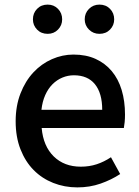

<svg xmlns="http://www.w3.org/2000/svg" viewBox="-20 -801 605 834"><path d="M316 13Q260 13 211 -6.5Q162 -26 126 -62.5Q90 -99 69 -152.5Q48 -206 48 -274Q48 -341 69 -395Q90 -449 125 -486.5Q160 -524 205.5 -544Q251 -564 299 -564Q354 -564 395.5 -545Q437 -526 465.5 -492Q494 -458 508.5 -410Q523 -362 523 -303Q523 -286 521.5 -270.5Q520 -255 518 -245H161Q168 -166 213.5 -121.5Q259 -77 331 -77Q368 -77 400 -87.5Q432 -98 462 -118L502 -45Q464 -20 417 -3.5Q370 13 316 13ZM424 -324Q424 -396 392.5 -435Q361 -474 301 -474Q275 -474 251 -464Q227 -454 208 -435Q189 -416 176.5 -388Q164 -360 160 -324ZM187 -654Q159 -654 141 -672.5Q123 -691 123 -717Q123 -744 141 -762.5Q159 -781 187 -781Q214 -781 232 -762.5Q250 -744 250 -717Q250 -691 232 -672.5Q214 -654 187 -654ZM412 -654Q385 -654 366.5 -672.5Q348 -691 348 -717Q348 -744 366.5 -762.5Q385 -781 412 -781Q440 -781 458 -762.5Q476 -744 476 -717Q476 -691 458 -672.5Q440 -654 412 -654Z"/></svg>

Font: Kinto Sans Med
Style: Regular
Weight: 500
Designer: Authors: Ryoko NISHIZUKA  (kana & ideographs); Paul D. Hunt (Latin, Greek & Cyrillic); Wenlong ZHANG  (bopomofo); Sandol
Foundry: Adobe Systems Incorporated, ookami Inc.
Version: Version 0.001